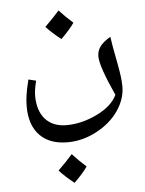

<svg xmlns="http://www.w3.org/2000/svg" viewBox="-57 -420 700 924"><g transform="rotate(-5 293.0 42.5)"><path d="M249 261.7C297.4 261.7 343.8 250 389.2 226.1C434.6 202.1 470.2 171.9 496.1 134.3C522 96.7 535.2 57.6 535.2 16.6C535.2 -11.2 530.3 -48.8 521 -96.7C508.8 -159.7 501 -202.6 498 -226.1C449.7 -197.3 432.6 -171.4 432.6 -136.7C432.6 -105 454.6 -41 498 54.2C481.4 89.4 448.7 119.1 399.4 143.1C350.1 167 300.8 179.2 251.5 179.2C208 179.2 173.8 165.5 149.4 138.7C125 111.3 112.8 73.2 112.8 24.4C112.8 6.3 116.7 -17.6 124 -46.9L87.4 -55.7C79.1 -22.9 74.2 2.4 71.8 19.5C69.3 36.6 67.9 54.7 67.9 73.7C67.9 133.8 84 180.2 115.7 212.9C147.5 245.6 191.9 261.7 249 261.7ZM327.1 -309.1C304.2 -329.1 281.7 -351.1 260.7 -374C248.5 -359.4 225.1 -335 190.9 -300.8C209 -280.8 232.9 -259.3 262.7 -235.8C290 -262.2 311.5 -286.6 327.1 -309.1ZM330.1 385.7C314.5 408.2 293 432.6 265.6 459C236.8 436.5 212.9 414.6 193.8 393.6C223.6 364.3 247.1 339.8 263.7 320.3C286.6 345.2 309.1 367.2 330.1 385.7Z"/></g></svg>

Font: Noto Naskh Arabic
Style: Regular
Weight: 400
Designer: Monotype Design Team
Foundry: Monotype Imaging Inc.
Version: Version 1.07